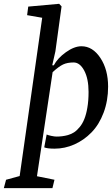

<svg xmlns="http://www.w3.org/2000/svg" viewBox="-46 -769 587 1007"><path d="M234.9 -425.8H235.8Q255.9 -463.9 299.6 -495.1Q343.3 -526.4 381.3 -526.4Q439.9 -526.4 480.5 -465.1Q521 -403.8 521 -314.5Q521 -241.2 497.6 -178.5Q474.1 -115.7 433.6 -74.2Q394 -33.7 344 -11.5Q293.9 10.7 240.7 10.7Q202.1 10.7 186 3.9L198.7 -63.5Q207 -59.6 223.6 -56.2Q240.2 -52.7 250.5 -52.7Q282.2 -52.7 310.1 -60.5Q328.6 -65.9 342.5 -75Q356.4 -84 371.1 -101.6Q400.9 -136.2 412.1 -204.1Q418.5 -240.2 418.5 -287.1Q418.5 -356 395.8 -398.7Q373 -441.4 340.3 -441.4Q307.1 -441.4 284.9 -430.9Q262.7 -420.4 230 -390.6L147.9 155.3L239.7 173.8L229 217.8H-25.9L-14.2 173.8L57.1 154.3L175.3 -675.8L96.2 -689.5L102.1 -734.4L264.2 -749L276.9 -735.4L244.6 -500L228 -426.8H234.9Z"/></svg>

Font: Neuton
Style: Italic
Weight: 400
Italic angle: -9°
Designer: Brian M Zick
Version: Version 1.32